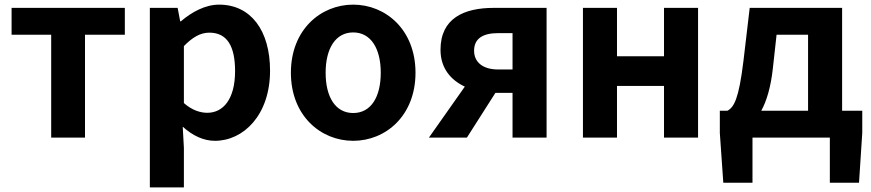

<svg xmlns="http://www.w3.org/2000/svg" viewBox="-20 -594 3760 829"><path d="M201 0H347V-444H519V-560H30V-444H201Z M627 215H774V45L769 -47C812 -8 859 14 908 14C1031 14 1146 -97 1146 -289C1146 -461 1064 -574 926 -574C866 -574 808 -542 761 -502H758L747 -560H627ZM875 -107C845 -107 809 -118 774 -149V-395C812 -434 846 -453 884 -453C961 -453 995 -394 995 -287C995 -165 943 -107 875 -107Z M1505 14C1645 14 1774 -94 1774 -280C1774 -466 1645 -574 1505 -574C1365 -574 1236 -466 1236 -280C1236 -94 1365 14 1505 14ZM1505 -106C1429 -106 1386 -174 1386 -280C1386 -385 1429 -454 1505 -454C1581 -454 1624 -385 1624 -280C1624 -174 1581 -106 1505 -106Z M2193 0H2340V-560H2112C1983 -560 1882 -515 1882 -379C1882 -299 1927 -248 1987 -220L1832 0H1996L2119 -193H2120H2193ZM2131 -294C2064 -294 2027 -326 2027 -375C2027 -427 2064 -451 2131 -451H2193V-294Z M2497 0H2644V-223H2847V0H2994V-560H2847V-351H2644V-560H2497Z M3317 -299 3333 -444H3469V-116H3267C3290 -158 3308 -217 3317 -299ZM3229 0H3563V195H3689L3703 -20V-116H3616V-560H3217L3190 -331C3170 -166 3149 -131 3121 -116H3088V-20L3103 195H3229Z"/></svg>

Font: Source Han Sans JP
Style: Bold
Weight: 700
Designer: Ryoko NISHIZUKA 西塚涼子 (kana, bopomofo & ideographs); Paul D. Hunt (Latin, Greek & Cyrillic); Sandoll Communications 산돌커뮤니
Foundry: Adobe
Version: Version 2.002;hotconv 1.0.116;makeotfexe 2.5.65601